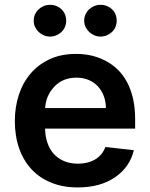

<svg xmlns="http://www.w3.org/2000/svg" viewBox="-20 -780 633 810"><path d="M42.6 -269.5Q42.6 -327.8 59.3 -379.3Q76 -430.8 108.7 -469.3Q141.3 -507.8 189.5 -530.2Q237.6 -552.6 300.8 -552.6Q335.2 -552.6 365.6 -545.6Q396 -538.7 424.7 -523.8Q453.1 -509.2 476.2 -486.9Q499.3 -464.5 515.8 -433.8Q532.3 -403.1 541.2 -364Q550.1 -324.9 550.1 -277V-237.6H170.1Q170.8 -205.3 179.9 -178.1Q188.9 -150.9 206.5 -131.2Q224.1 -111.5 249.8 -100.5Q275.6 -89.5 309.3 -89.5Q351.2 -89.5 381.4 -107.4Q411.6 -125.4 424.7 -159.8L544.7 -146.3Q527.7 -75.3 465.6 -32.3Q403.4 10.7 307.5 10.7Q246.1 10.7 196.9 -9.1Q147.7 -28.8 113.5 -65.3Q79.2 -101.9 60.9 -153.8Q42.6 -205.6 42.6 -269.5ZM170.5 -324.2H426.8Q426.5 -351.9 417.6 -375.4Q408.7 -398.8 392.6 -416Q376.4 -433.2 353.7 -442.8Q331 -452.4 302.6 -452.4Q245 -452.4 209.2 -414.4Q173.3 -376.4 170.5 -324.2ZM335.2 -692.5Q335.2 -707 340.7 -719.3Q346.2 -731.5 355.6 -740.4Q365.1 -749.3 377.5 -754.4Q389.9 -759.6 404.1 -759.6Q418.7 -759.6 431.1 -754.6Q443.5 -749.6 452.8 -740.8Q462 -731.9 467.2 -719.5Q472.3 -707 472.3 -692.5Q472.3 -678.3 467 -666Q461.6 -653.8 452.2 -644.9Q442.8 -636 430.4 -630.9Q418 -625.7 404.1 -625.7Q390.3 -625.7 377.8 -631Q365.4 -636.4 356 -645.4Q346.6 -654.5 340.9 -666.5Q335.2 -678.6 335.2 -692.5ZM191.1 -759.6Q205.6 -759.6 218 -754.6Q230.5 -749.6 239.7 -740.8Q248.9 -731.9 254.1 -719.5Q259.2 -707 259.2 -692.5Q259.2 -678.3 253.9 -666Q248.6 -653.8 239.2 -644.9Q229.8 -636 217.3 -630.9Q204.9 -625.7 191.1 -625.7Q177.2 -625.7 164.8 -631Q152.3 -636.4 142.9 -645.4Q133.5 -654.5 127.8 -666.5Q122.2 -678.6 122.2 -692.5Q122.2 -707 127.7 -719.3Q133.2 -731.5 142.6 -740.4Q152 -749.3 164.4 -754.4Q176.8 -759.6 191.1 -759.6Z"/></svg>

Font: Inter P Semi Bold
Style: Regular
Weight: 600
Designer: Rasmus Andersson
Foundry: rsms
Version: Version 3.018;git-588b23468